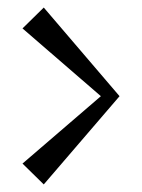

<svg xmlns="http://www.w3.org/2000/svg" viewBox="-20 -526 379 512"><path d="M40 -450.2 249 -269.5 40 -89.8 96.7 -34.2 298.8 -269.5 96.7 -505.9Z"/></svg>

Font: TriodPostnaja
Style: Medium
Weight: 500
Version: 20110805; ttfautohint (v0.96) -l 8 -r 50 -G 200 -x 14 -w "G"